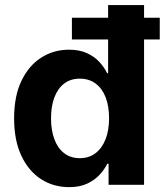

<svg xmlns="http://www.w3.org/2000/svg" viewBox="-20 -748 666 777"><path d="M259.8 9.3Q195.8 9.3 145.5 -23.4Q95.2 -56.2 66.2 -118.2Q37.1 -180.2 37.1 -269Q37.1 -359.4 66.9 -421.1Q96.7 -482.9 147 -514.9Q197.3 -546.9 258.8 -546.9Q302.2 -546.9 332.5 -532.7Q362.8 -518.6 382.6 -496.8Q402.3 -475.1 413.6 -451.7H417.5V-727.5H563V0H419.4V-85.4H414.1Q402.8 -62 382.6 -40.3Q362.3 -18.6 332.3 -4.6Q302.2 9.3 259.8 9.3ZM302.7 -107.9Q340.3 -107.9 366.7 -128.2Q393.1 -148.4 407.2 -184.6Q421.4 -220.7 421.4 -269.5Q421.4 -318.4 407.5 -354.2Q393.6 -390.1 366.9 -409.9Q340.3 -429.7 302.7 -429.7Q265.6 -429.7 239.5 -409.7Q213.4 -389.6 200 -353.5Q186.5 -317.4 186.5 -269.5Q186.5 -221.2 200 -184.8Q213.4 -148.4 239.5 -128.2Q265.6 -107.9 302.7 -107.9ZM271 -588.4V-676.3H626.5V-588.4Z"/></svg>

Font: Inter 18pt
Style: Bold
Weight: 700
Designer: Rasmus Andersson
Foundry: rsms
Version: Version 4.001;git-66647c0bb